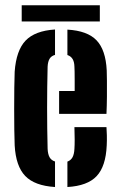

<svg xmlns="http://www.w3.org/2000/svg" viewBox="-20 -724 470 752"><path d="M37.5 -154.5Q36.5 -177.5 36 -215.8Q35.5 -254 35.5 -297.5Q35.5 -341 36 -380.2Q36.5 -419.5 37.5 -443.5Q43.5 -526.5 80.2 -565Q117 -603.5 195.5 -608.5V-509Q181 -505 174.2 -493.8Q167.5 -482.5 166.5 -463Q165.5 -423 165 -382.5Q164.5 -342 164.5 -301.5Q164.5 -261 165 -221Q165.5 -181 166.5 -141Q167.5 -120 174.2 -108Q181 -96 195.5 -91.5V8.5Q115.5 3.5 78.8 -34.8Q42 -73 37.5 -154.5ZM211.5 -278V-367.5H272.5V-409.5Q272.5 -429 272.2 -443.2Q272 -457.5 271.5 -463Q271 -482 264.2 -493Q257.5 -504 244 -508.5V-608Q322.5 -603.5 358.2 -566Q394 -528.5 398 -448.5Q398.5 -436.5 398.8 -408.2Q399 -380 398.8 -345Q398.5 -310 397 -278ZM244 8.5V-91Q257.5 -96 264 -108Q270.5 -120 271.5 -141Q272.5 -155 272.5 -177.2Q272.5 -199.5 271.5 -226H397Q398 -217 398.5 -194.5Q399 -172 398 -154.5Q394.5 -72.5 358.5 -34.2Q322.5 4 244 8.5ZM65 -703.5H371V-640H65Z"/></svg>

Font: Big Shoulders Stencil Display Thin ExtraBold
Style: Regular
Weight: 800
Version: Version 2.001